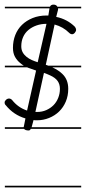

<svg xmlns="http://www.w3.org/2000/svg" viewBox="-21 -571 371 830"><path d="M330 -280H205Q233 -267 249 -251Q274 -227 274 -187Q274 -157 263.5 -132Q253 -107 234.5 -89Q216 -71 191 -61Q166 -51 139 -51H131Q128 -51 124 -52L116 -22L115 -21H330V-14H112Q109 -7 103 -7Q88 -7 83 -14H0V-21H81V-22Q82 -22 82 -24Q82 -26 83 -29L89 -59Q38 -74 4 -116Q-1 -120 -1 -128Q-1 -134 5 -139.5Q11 -145 18 -145Q25 -145 31 -139Q57 -106 96 -93L135 -266Q116 -272 98 -279L97 -280H0V-287H82Q74 -292 67 -298Q53 -309 44 -325Q35 -341 35 -364Q35 -394 45 -419.5Q55 -445 74 -463.5Q93 -482 120 -493Q147 -504 181 -504H188L193 -535H0V-542H195Q199 -551 210 -551Q220 -551 225 -545Q226 -544 227 -542H330V-535H230V-534V-529L222 -498Q270 -488 303 -455Q308 -448 308 -442Q308 -436 302.5 -429.5Q297 -423 291 -423Q284 -423 278 -429Q252 -455 215 -465L177 -291Q183 -289 188 -287H330ZM180 -468Q157 -468 137 -461Q117 -454 102 -441.5Q87 -429 79 -411Q71 -393 71 -371Q71 -356 77 -345Q83 -334 93.5 -325.5Q104 -317 116.5 -311.5Q129 -306 142 -302ZM196 -245Q191 -247 184.5 -250Q178 -253 169 -256L132 -87H139Q161 -87 179 -95Q197 -103 210 -116Q223 -129 230.5 -147.5Q238 -166 238 -187Q238 -207 228 -221Q218 -235 196 -245ZM330 239H0V232H330Z"/></svg>

Font: Gruenewald VA 1. Klasse
Style: Regular
Weight: 400
Designer: Peter Wiegel
Foundry: Peter Wiegel, nach dem Schriftentwurf von Dr. H. Gr¸newald
Version: Version 0.007